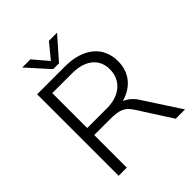

<svg xmlns="http://www.w3.org/2000/svg" viewBox="-238 -1023 1166 1166"><g transform="rotate(-45 345.0 -439.5)"><path d="M340 -340H170V-640H340C452 -640 520 -586 520 -495C520 -404 452 -340 340 -340ZM327 -739 450 -879H380L302 -784L221 -879H151L277 -739ZM100 0H170V-280H301C395 -280 421 -264 456 -209L590 0H670L515 -238C496 -268 471 -289 439 -303C534 -330 590 -398 590 -495C590 -622 494 -700 340 -700H100Z"/></g></svg>

Font: Gully Light
Style: Regular
Weight: 300
Designer: jaikishan Patel
Foundry: MagicType
Version: Version 1.000;Glyphs 3.2 (3242)